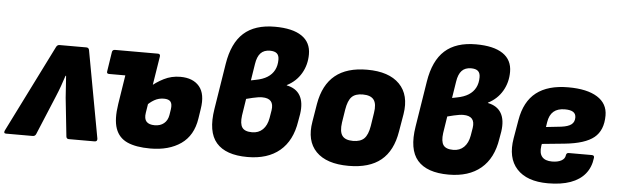

<svg xmlns="http://www.w3.org/2000/svg" viewBox="-73 -855 3300 1027"><g transform="rotate(5 1576.5 -341.5)"><path d="M-17 0Q-32 0 -25 -16L209 -485Q215 -497 227 -497H371Q383 -497 386 -485L472 -16Q474 0 458 0H320Q308 0 306 -12L284 -219Q282 -251 280 -278Q278 -305 276 -336H273Q263 -305 253.5 -278.5Q244 -252 231 -221L144 -12Q139 0 126 0Z M504 -366Q490 -366 493 -380L509 -484Q511 -497 525 -497H638L618 -366ZM758 12Q681 12 634.5 -9Q588 -30 571 -78.5Q554 -127 567 -210L610 -484Q612 -497 626 -497H755Q768 -497 767 -484L718 -176Q713 -144 726.5 -129Q740 -114 771 -114Q801 -114 820.5 -130Q840 -146 845 -175L850 -207Q854 -235 844 -247.5Q834 -260 808 -260Q780 -260 756.5 -246.5Q733 -233 712 -210L726 -315Q757 -343 797.5 -363.5Q838 -384 886 -384Q954 -384 988 -343.5Q1022 -303 1009 -222L1001 -170Q987 -78 922.5 -33Q858 12 758 12Z M1280 12Q1163 12 1112.5 -46.5Q1062 -105 1082 -229L1121 -474Q1139 -587 1199 -641Q1259 -695 1366 -695Q1461 -695 1510.5 -661.5Q1560 -628 1560 -564Q1560 -507 1533 -461Q1506 -415 1457 -390L1456 -388Q1507 -378 1528.5 -341Q1550 -304 1541 -242L1534 -202Q1518 -97 1453 -42.5Q1388 12 1280 12ZM1293 -122Q1328 -122 1350.5 -144Q1373 -166 1380 -206L1387 -248Q1392 -281 1378 -297Q1364 -313 1331 -313Q1321 -313 1308 -311Q1295 -309 1280 -305.5Q1265 -302 1246 -297L1232 -207Q1226 -162 1240 -142Q1254 -122 1293 -122ZM1263 -398 1288 -403Q1326 -410 1350.5 -425.5Q1375 -441 1387.5 -465Q1400 -489 1400 -521Q1400 -544 1388 -554.5Q1376 -565 1351 -565Q1319 -565 1301 -546Q1283 -527 1277 -487Z M1823 12Q1704 12 1648 -45.5Q1592 -103 1610 -207L1626 -304Q1644 -407 1706.5 -458Q1769 -509 1878 -509Q1995 -509 2052 -451Q2109 -393 2092 -289L2076 -195Q2059 -90 1996.5 -39Q1934 12 1823 12ZM1835 -123Q1875 -123 1895 -143Q1915 -163 1923 -211L1934 -282Q1942 -330 1925.5 -352.5Q1909 -375 1866 -375Q1826 -375 1806.5 -355Q1787 -335 1779 -286L1768 -216Q1761 -167 1777 -145Q1793 -123 1835 -123Z M2360 12Q2243 12 2192.5 -46.5Q2142 -105 2162 -229L2201 -474Q2219 -587 2279 -641Q2339 -695 2446 -695Q2541 -695 2590.5 -661.5Q2640 -628 2640 -564Q2640 -507 2613 -461Q2586 -415 2537 -390L2536 -388Q2587 -378 2608.5 -341Q2630 -304 2621 -242L2614 -202Q2598 -97 2533 -42.5Q2468 12 2360 12ZM2373 -122Q2408 -122 2430.5 -144Q2453 -166 2460 -206L2467 -248Q2472 -281 2458 -297Q2444 -313 2411 -313Q2401 -313 2388 -311Q2375 -309 2360 -305.5Q2345 -302 2326 -297L2312 -207Q2306 -162 2320 -142Q2334 -122 2373 -122ZM2343 -398 2368 -403Q2406 -410 2430.5 -425.5Q2455 -441 2467.5 -465Q2480 -489 2480 -521Q2480 -544 2468 -554.5Q2456 -565 2431 -565Q2399 -565 2381 -546Q2363 -527 2357 -487Z M2893 12Q2780 12 2726 -47Q2672 -106 2690 -212L2707 -311Q2724 -412 2786.5 -460.5Q2849 -509 2958 -509Q3059 -509 3114 -474.5Q3169 -440 3169 -376Q3169 -296 3121 -257Q3073 -218 2964 -207L2843 -195L2841 -185Q2835 -145 2851.5 -125.5Q2868 -106 2905 -106Q2936 -106 2955 -116.5Q2974 -127 2976 -145Q2978 -159 2990 -159H3114Q3129 -159 3127 -145Q3121 -94 3092.5 -59Q3064 -24 3014 -6Q2964 12 2893 12ZM2857 -287 2939 -296Q2976 -301 2992.5 -314Q3009 -327 3009 -351Q3009 -371 2994.5 -380.5Q2980 -390 2950 -390Q2911 -390 2889 -371Q2867 -352 2861 -313Z"/></g></svg>

Font: Sofia Sans Black
Style: Italic
Weight: 900
Italic angle: -9°
Version: Version 4.100-B